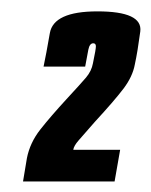

<svg xmlns="http://www.w3.org/2000/svg" viewBox="-20 -702 273 346"><path d="M21.5 -375H186.5L196.5 -432H112Q113 -439 121.5 -448.8Q130 -458.5 151 -482.5Q186 -520.5 202.5 -542.2Q219 -564 223 -586Q228 -609 232.8 -645.2Q237.5 -681.5 155.5 -681.5Q76.5 -681.5 69.8 -642.2Q63 -603 58.5 -582H133.5Q137 -601 139.2 -612.5Q141.5 -624 148 -624Q152.5 -624 152.8 -619Q153 -614 147.5 -588Q145 -574 135 -562.2Q125 -550.5 100 -523.5Q71.5 -492.5 52.8 -468.8Q34 -445 28.5 -417Z"/></svg>

Font: Anybody UltraCondensed ExtraBold
Style: Italic
Weight: 800
Width: 1
Italic angle: -10°
Version: Version 1.113;gftools[0.9.25]